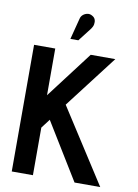

<svg xmlns="http://www.w3.org/2000/svg" viewBox="-99 -981 749 1045"><g transform="rotate(10 276.0 -458.5)"><path d="M332 -841Q341 -853 343.5 -866.5Q346 -880 342 -892Q338 -904 325 -911Q312 -919 298 -916.5Q284 -914 273.5 -905Q263 -896 260 -882L230 -766H274ZM158 -442V-700H41V0H158V-263L196 -313L388 0H530L267 -409L490 -700H354Z"/></g></svg>

Font: Advent Pro Expanded
Style: Bold
Weight: 700
Width: 7
Designer: VivaRado, Andreas Kalpakidis
Foundry: VivaRado, Andreas Kalpakidis
Version: Version 3.000